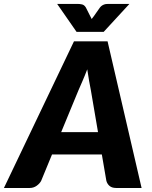

<svg xmlns="http://www.w3.org/2000/svg" viewBox="-66 -934 754 954"><path d="M421 -277.5 385.5 -485.5Q381.5 -505 376.8 -531.8Q372 -558.5 367.5 -589.5Q355.5 -558 343.8 -531.2Q332 -504.5 323.5 -484.5L238 -277.5ZM637.5 0H511.5Q490.5 0 478.8 -9.8Q467 -19.5 462.5 -35.5L440 -166.5H192.5L138.5 -35.5Q131.5 -22 116.2 -11Q101 0 81.5 0H-46.5L301.5 -728.5H468.5ZM577 -914.5 449 -775.5H314.5L218 -914.5H321Q329.5 -914.5 341 -912.2Q352.5 -910 360.5 -897L383 -852.5Q385 -849 386.5 -845.8Q388 -842.5 389.5 -839.5L399.5 -852.5L430.5 -896.5Q435.5 -903 441.5 -906.8Q447.5 -910.5 453.2 -912.2Q459 -914 464.5 -914.2Q470 -914.5 474 -914.5Z"/></svg>

Font: Lato ExtraBold
Style: Italic
Weight: 800
Italic angle: -7°
Designer: Lukasz Dziedzic with Adam Twardoch and Botio Nikoltchev
Foundry: tyPoland Lukasz Dziedzic
Version: Version 2.015; 2015-08-06; http://www.latofonts.com/